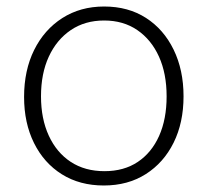

<svg xmlns="http://www.w3.org/2000/svg" viewBox="-20 -560 638 590"><path d="M299 10Q225 10 170 -24.5Q115 -59 84.5 -120.5Q54 -182 54 -262Q54 -344 85 -406.5Q116 -469 171.5 -504.5Q227 -540 300 -540Q374 -540 428.5 -505Q483 -470 513.5 -407.5Q544 -345 544 -264Q544 -183 513.5 -121.5Q483 -60 428 -25Q373 10 299 10ZM301 -34Q361 -34 403.5 -62.5Q446 -91 469 -142.5Q492 -194 492 -264Q492 -334 468.5 -386Q445 -438 402 -467.5Q359 -497 300 -497Q241 -497 197.5 -467.5Q154 -438 130 -386Q106 -334 106 -264Q106 -195 130 -143Q154 -91 197.5 -62.5Q241 -34 301 -34Z"/></svg>

Font: Libre Franklin Thin ExtraLight
Style: Regular
Weight: 250
Version: Version 3.000